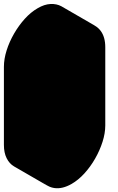

<svg xmlns="http://www.w3.org/2000/svg" viewBox="-63 -912 603 983"><path d="M303 -770Q349 -797 388.5 -791.5Q428 -786 452 -754.5Q476 -723 476 -670V-270Q476 -230 462 -186Q448 -142 424 -100Q400 -58 369 -24Q338 10 303 30Q257 56 217.5 51Q178 46 154 14.5Q130 -17 130 -70V-470Q130 -510 144 -554Q158 -598 182 -640Q206 -682 237.5 -716Q269 -750 303 -770ZM390 -620Q390 -660 364 -675Q338 -690 303 -670Q280 -657 260.5 -631.5Q241 -606 229 -576.5Q217 -547 217 -520V-120Q217 -80 243 -65Q269 -50 303 -70Q326 -83 346 -108.5Q366 -134 378 -164Q390 -194 390 -220ZM364 -675Q390 -660 390 -620V-220Q390 -194 378 -164Q366 -134 346 -108.5Q326 -83 303 -70Q269 -50 243 -65L69 -165Q95 -150 130 -170Q153 -183 172.5 -208.5Q192 -234 204.5 -264Q217 -294 217 -320V-720Q217 -760 190 -775ZM424 -780Q400 -793 369 -791.5Q338 -790 303 -770Q269 -750 237.5 -716Q206 -682 182 -640Q158 -598 144 -554Q130 -510 130 -470V-70Q130 -30 144 -2Q158 26 182 40L9 -60Q-15 -74 -29 -102Q-43 -130 -43 -170V-570Q-43 -610 -29.1 -654Q-15.2 -698 9.1 -740Q33.4 -782 64.2 -816Q95 -850 130 -870Q164 -890 195.5 -891.5Q227 -893 251 -880Z"/></svg>

Font: Nabla Normal
Style: Regular
Weight: 400
Designer: Arthur Reinders Folmer
Version: Version 1.000